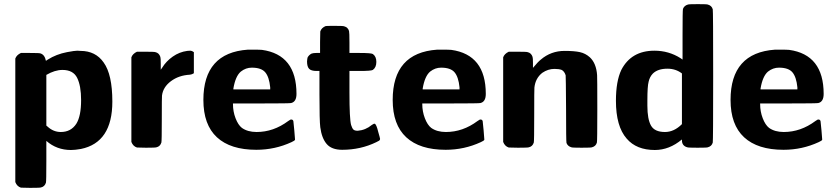

<svg xmlns="http://www.w3.org/2000/svg" viewBox="-20 -714 4032 928"><path d="M323 11Q254 11 204 -33V65Q204 163 202 169Q196 188 178 192Q173 194 126 194L81 193Q62 187 54 166V-431Q60 -448 81 -458H125Q170 -458 175 -456Q196 -450 202 -420L211 -426Q252 -452 304 -462Q341 -469 354 -469Q356 -469 361 -468.5Q366 -468 369 -468Q442 -468 481 -412Q523 -354 523 -223Q523 -25 371 6Q343 11 323 11ZM282 -376Q245 -376 204 -352V-107L210 -102Q238 -76 274 -76Q323 -76 349 -116Q372 -153 372 -230Q372 -299 353 -337.5Q334 -376 282 -376Z M901 -469Q907 -469 917 -462V-360Q908 -354 898 -353Q844 -350 806 -321.5Q768 -293 763 -252Q762 -247 762 -138Q762 -31 760 -25Q754 -6 736 -2Q731 0 686 0L642 -1Q623 -7 615 -28V-437Q621 -454 642 -464H683Q726 -464 731 -462Q749 -458 755 -439Q757 -434 757 -405V-377L764 -387Q783 -418 815 -440.5Q847 -463 885 -468Q886 -468 892 -468.5Q898 -469 901 -469Z M963 -231Q963 -459 1178 -474H1195Q1238 -474 1246 -473Q1413 -450 1413 -260Q1413 -222 1387 -216Q1382 -214 1244 -214H1106V-211Q1106 -175 1118.5 -142.5Q1131 -110 1149 -96Q1177 -76 1220 -76Q1302 -76 1373 -129Q1379 -133 1384 -136Q1396 -138 1398 -128Q1399 -125 1402.5 -83.5Q1406 -42 1406 -39Q1405 -34 1389 -27Q1309 10 1219 10Q1094 10 1028.5 -50.5Q963 -111 963 -231ZM1286 -292Q1281 -342 1262 -364.5Q1243 -387 1197 -387Q1168 -387 1144 -368Q1118 -346 1108 -286V-282H1286Z M1510 -371Q1484 -371 1474 -381.5Q1464 -392 1464 -417Q1465 -432 1467 -437Q1474 -449 1486 -455Q1494 -458 1509 -458H1527V-510L1528 -562Q1534 -580 1554 -588Q1556 -589 1598 -589Q1638 -589 1643 -587Q1662 -582 1667 -564Q1669 -558 1669 -508V-458H1718Q1774 -458 1782 -453Q1799 -441 1799 -415Q1799 -388 1782 -376Q1774 -371 1718 -371H1669V-267Q1669 -139 1677 -110Q1682 -94 1688 -88Q1694 -82 1709 -82Q1747 -85 1777 -110Q1787 -117 1791 -116Q1799 -114 1808 -77Q1817 -46 1817 -43Q1817 -40 1815.5 -37.5Q1814 -35 1812.5 -34Q1811 -33 1806.5 -31Q1802 -29 1799 -27Q1723 10 1634 10Q1583 10 1559 -18Q1535 -46 1528 -99Q1524 -130 1524 -258V-371Z M1878 -231Q1878 -459 2093 -474H2110Q2153 -474 2161 -473Q2328 -450 2328 -260Q2328 -222 2302 -216Q2297 -214 2159 -214H2021V-211Q2021 -175 2033.5 -142.5Q2046 -110 2064 -96Q2092 -76 2135 -76Q2217 -76 2288 -129Q2294 -133 2299 -136Q2311 -138 2313 -128Q2314 -125 2317.5 -83.5Q2321 -42 2321 -39Q2320 -34 2304 -27Q2224 10 2134 10Q2009 10 1943.5 -50.5Q1878 -111 1878 -231ZM2201 -292Q2196 -342 2177 -364.5Q2158 -387 2112 -387Q2083 -387 2059 -368Q2033 -346 2023 -286V-282H2201Z M2594 -426Q2643 -468 2709 -468Q2756 -468 2783 -462Q2810 -456 2831 -437Q2862 -408 2866 -351Q2867 -342 2867 -185Q2867 -31 2865 -25Q2860 -7 2841 -2Q2837 0 2791 0Q2746 0 2742 -2Q2724 -7 2718 -23Q2716 -31 2716 -186Q2715 -345 2714 -350Q2708 -369 2695 -376Q2682 -381 2660 -381Q2629 -381 2601 -362Q2568 -336 2563 -291Q2562 -286 2562 -157Q2562 -31 2560 -25Q2554 -6 2536 -2Q2531 0 2484 0L2439 -1Q2420 -7 2412 -28V-437Q2418 -454 2439 -464H2481Q2525 -464 2530 -462Q2548 -458 2554 -439Q2556 -434 2556 -409V-386Q2580 -415 2594 -426Z M3276 -40Q3215 11 3145 11Q3056 11 3009 -44Q2957 -103 2957 -227Q2957 -321 2983 -376Q3031 -469 3143 -469Q3212 -469 3269 -433L3279 -426V-546Q3279 -663 3281 -671Q3287 -687 3305 -692Q3309 -694 3353 -694Q3397 -694 3401 -692Q3420 -687 3425 -669Q3427 -663 3427 -347Q3427 -31 3425 -25Q3420 -7 3401 -2Q3397 0 3352 0Q3306 0 3302 -2Q3276 -9 3276 -36ZM3109 -203Q3109 -138 3126.5 -107Q3144 -76 3194 -76Q3238 -76 3276 -114V-359Q3246 -382 3206 -382Q3159 -382 3135 -358Q3120 -342 3115 -319Q3109 -297 3109 -229Z M3511 -231Q3511 -459 3726 -474H3743Q3786 -474 3794 -473Q3961 -450 3961 -260Q3961 -222 3935 -216Q3930 -214 3792 -214H3654V-211Q3654 -175 3666.5 -142.5Q3679 -110 3697 -96Q3725 -76 3768 -76Q3850 -76 3921 -129Q3927 -133 3932 -136Q3944 -138 3946 -128Q3947 -125 3950.5 -83.5Q3954 -42 3954 -39Q3953 -34 3937 -27Q3857 10 3767 10Q3642 10 3576.5 -50.5Q3511 -111 3511 -231ZM3834 -292Q3829 -342 3810 -364.5Q3791 -387 3745 -387Q3716 -387 3692 -368Q3666 -346 3656 -286V-282H3834Z"/></svg>

Font: MathJax_SansSerif
Style: Bold
Weight: 700
Version: Version 1.1